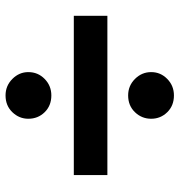

<svg xmlns="http://www.w3.org/2000/svg" viewBox="2 -642 632 675"><g transform="rotate(90 317.5 -305.0)"><path d="M234 -521Q234 -488 258 -464Q282 -440 316 -440Q352 -440 375 -464Q398 -488 398 -521Q398 -554 375 -577.5Q352 -601 316 -601Q282 -601 258 -577.5Q234 -554 234 -521ZM234 -89Q234 -57 258 -33Q282 -9 316 -9Q352 -9 375 -33Q398 -57 398 -89Q398 -123 375 -146.5Q352 -170 316 -170Q282 -170 258 -146.5Q234 -123 234 -89ZM36 -249H596V-367H36Z"/></g></svg>

Font: Jost SemiBold
Style: Regular
Weight: 600
Version: Version 3.710